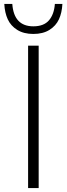

<svg xmlns="http://www.w3.org/2000/svg" viewBox="-20 -964 342 984"><path d="M2 -943.8H43Q51.3 -829.1 150.9 -829.1Q204.6 -829.1 231 -859.9Q257.3 -890.6 261.2 -943.8H299.8Q297.4 -898.4 282 -865Q266.6 -831.5 233.4 -810.8Q200.2 -790 150.9 -790Q101.6 -790 68.4 -810.8Q35.2 -831.5 19.8 -865Q4.4 -898.4 2 -943.8ZM178.2 0H124V-730H178.2Z"/></svg>

Font: Sora ExtraLight
Style: Regular
Weight: 200
Designer: Jonathan Barnbrook, Julián Moncada
Foundry: Barnbrook Fonts
Version: Version 2.000